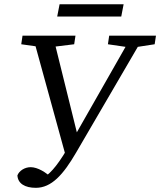

<svg xmlns="http://www.w3.org/2000/svg" viewBox="-20 -837 752 901"><path d="M79.7 -629.3 186.3 -614.3H205.9L328.1 -629.3L334.2 -669.7H85.7L79.7 -629.3ZM290.8 -96.7 346.9 -190.6 228.3 -669.7H133.2L290.8 -96.7ZM61.7 -13.9C63.8 24.3 96.8 44.4 148.2 44.4C221.4 44.4 276.7 -17.1 336.9 -120.5L657.3 -669.7H599L327.1 -192.4C275.3 -101.7 240.2 -45.8 196.8 -11.5L212.5 14.4L226.3 1.9C197.2 -28.4 156.2 -52.5 123.9 -52.5C95.8 -52.5 69.7 -35.4 61.7 -13.9ZM486.4 -629.3 588.9 -614.3H608.1L705.8 -629.3L711.9 -669.7H492.4L486.4 -629.3ZM248.4 -759.3H549L560.1 -816.9H259.6L248.4 -759.3Z"/></svg>

Font: Source Serif Variable
Style: Italic
Weight: 389
Italic angle: -12°
Designer: Frank Grießhammer
Foundry: Adobe Systems Incorporated
Version: Version 3.001;hotconv 1.0.111;makeotfexe 2.5.65597